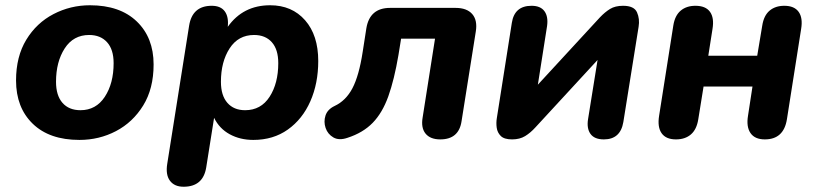

<svg xmlns="http://www.w3.org/2000/svg" viewBox="-20 -521 3106 730"><path d="M282 11Q168 11 104.5 -50.5Q41 -112 41 -215Q41 -306 80 -370Q119 -434 183.5 -467.5Q248 -501 322 -501Q436 -501 500 -439.5Q564 -378 564 -276Q564 -184 524.5 -120Q485 -56 421 -22.5Q357 11 282 11ZM286 -102Q345 -102 378.5 -153Q412 -204 412 -281Q412 -333 387 -360.5Q362 -388 319 -388Q259 -388 226 -337Q193 -286 193 -210Q193 -158 217.5 -130Q242 -102 286 -102Z M678 189Q643 189 626 166Q609 143 616 101L699 -423Q711 -499 785 -499Q819 -499 834.5 -478Q850 -457 846 -419Q904 -501 1007 -501Q1090 -501 1140 -444Q1190 -387 1190 -289Q1190 -204 1160 -136Q1130 -68 1074.5 -28.5Q1019 11 943 11Q893 11 853.5 -10.5Q814 -32 794 -73L764 116Q752 189 678 189ZM912 -102Q972 -102 1005 -153Q1038 -204 1038 -281Q1038 -333 1013.5 -360.5Q989 -388 946 -388Q886 -388 853 -337Q820 -286 820 -210Q820 -158 844.5 -130Q869 -102 912 -102Z M1654 9Q1616 9 1598 -13Q1580 -35 1587 -75L1634 -374H1505L1495 -312Q1479 -218 1456.5 -155Q1434 -92 1397 -54Q1360 -16 1301 3Q1269 14 1247.5 1.5Q1226 -11 1218 -34.5Q1210 -58 1217.5 -81.5Q1225 -105 1252 -118Q1295 -138 1320 -185.5Q1345 -233 1359 -324L1373 -414Q1386 -491 1463 -491H1712Q1755 -491 1775.5 -467.5Q1796 -444 1789 -401L1735 -61Q1725 9 1654 9Z M1927 9Q1897 9 1884 -4Q1871 -17 1868.5 -35.5Q1866 -54 1869 -72L1926 -434Q1936 -499 2001 -499Q2035 -499 2050 -478.5Q2065 -458 2060 -422L2025 -199L2261 -455Q2280 -475 2299.5 -487Q2319 -499 2349 -499Q2391 -499 2402 -474Q2413 -449 2408 -419L2350 -57Q2339 9 2276 9Q2240 9 2225 -12Q2210 -33 2216 -69L2252 -293L2016 -37Q1997 -16 1976.5 -3.5Q1956 9 1927 9Z M2550 9Q2512 9 2495.5 -14.5Q2479 -38 2486 -81L2540 -424Q2546 -462 2568 -480.5Q2590 -499 2624 -499Q2663 -499 2679.5 -476Q2696 -453 2689 -411L2673 -309H2859L2878 -423Q2884 -462 2906 -480.5Q2928 -499 2962 -499Q3000 -499 3016.5 -476Q3033 -453 3026 -411L2972 -68Q2960 9 2888 9Q2850 9 2833.5 -15Q2817 -39 2824 -81L2841 -192H2655L2635 -68Q2629 -29 2607 -10Q2585 9 2550 9Z"/></svg>

Font: Nunito ExtraBold
Style: Italic
Weight: 800
Italic angle: -9°
Designer: Vernon Adams
Foundry: Vernon Adams
Version: Version 3.601; ttfautohint (v1.8.2.53-6de2)